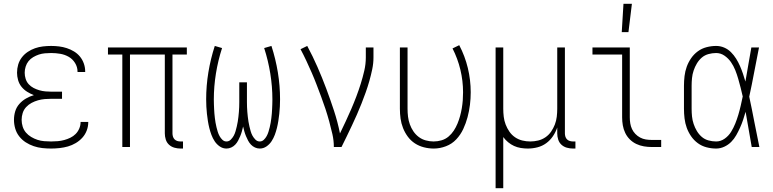

<svg xmlns="http://www.w3.org/2000/svg" viewBox="-20 -768 4040 1003"><path d="M247 8Q224 8 201 5.5Q178 3 156 -4.5Q134 -12 114.5 -24.5Q95 -37 80.5 -55.5Q66 -74 59.5 -96.5Q53 -119 53 -142Q53 -165 59.5 -186.5Q66 -208 81 -225Q96 -242 116 -253.5Q136 -265 157 -271Q139 -278 122 -288.5Q105 -299 92.5 -314.5Q80 -330 74.5 -349.5Q69 -369 69 -388Q69 -410 75 -430.5Q81 -451 94 -468Q107 -485 125 -497Q143 -509 163 -516Q183 -523 204.5 -525.5Q226 -528 247 -528Q268 -528 288.5 -525.5Q309 -523 329 -516.5Q349 -510 367 -499Q385 -488 398 -472Q411 -456 418 -436Q425 -416 425 -395V-392H385V-394Q385 -418 372 -439Q359 -460 338.5 -471.5Q318 -483 294.5 -487Q271 -491 247 -491Q231 -491 214.5 -489.5Q198 -488 183 -483Q168 -478 153.5 -469.5Q139 -461 129 -448.5Q119 -436 114 -420Q109 -404 109 -388Q109 -372 114 -356Q119 -340 130 -328Q141 -316 155.5 -308.5Q170 -301 185.5 -296.5Q201 -292 217.5 -290.5Q234 -289 250 -289H304V-252H250Q232 -252 214 -250.5Q196 -249 178.5 -244Q161 -239 145 -230.5Q129 -222 116.5 -208.5Q104 -195 98.5 -177.5Q93 -160 93 -142Q93 -124 98.5 -106.5Q104 -89 115.5 -75.5Q127 -62 143 -52.5Q159 -43 176 -37.5Q193 -32 211 -30.5Q229 -29 247 -29Q264 -29 281.5 -30.5Q299 -32 315.5 -36.5Q332 -41 347.5 -48.5Q363 -56 375 -68Q387 -80 394 -96.5Q401 -113 401 -130V-131H441V-129Q441 -107 433 -86Q425 -65 410 -48.5Q395 -32 375.5 -20.5Q356 -9 335 -3Q314 3 291.5 5.5Q269 8 247 8Z M923 8Q907 8 891 3.5Q875 -1 863 -12Q851 -23 846 -39Q841 -55 841 -71V-483H659V0H619V-483H544V-520H956V-483H881V-71Q881 -63 883.5 -54.5Q886 -46 892 -40Q898 -34 906 -31.5Q914 -29 923 -29H936V8Z M1163 8Q1144 8 1128 -3Q1112 -14 1101.5 -30Q1091 -46 1084.5 -63.5Q1078 -81 1073.5 -99Q1069 -117 1066 -136Q1063 -155 1061 -173.5Q1059 -192 1058 -211Q1057 -230 1057 -249Q1057 -320 1068.5 -390Q1080 -460 1102 -528L1140 -517Q1119 -452 1108 -384Q1097 -316 1097 -248Q1097 -236 1097.5 -223.5Q1098 -211 1098.5 -199Q1099 -187 1100 -175Q1101 -163 1102.5 -151Q1104 -139 1106 -127Q1108 -115 1111 -103Q1114 -91 1117.5 -79.5Q1121 -68 1127 -57Q1133 -46 1142 -37.5Q1151 -29 1163 -29Q1176 -29 1185.5 -38.5Q1195 -48 1201 -59Q1207 -70 1210.5 -82.5Q1214 -95 1217 -107.5Q1220 -120 1222 -132.5Q1224 -145 1225.5 -158Q1227 -171 1228 -183.5Q1229 -196 1229.5 -209Q1230 -222 1230 -234.5Q1230 -247 1230 -260V-338H1270V-260Q1270 -247 1270 -234.5Q1270 -222 1270.5 -209Q1271 -196 1272 -183.5Q1273 -171 1274.5 -158Q1276 -145 1278 -132.5Q1280 -120 1283 -107.5Q1286 -95 1289.5 -82.5Q1293 -70 1299 -59Q1305 -48 1314.5 -38.5Q1324 -29 1337 -29Q1349 -29 1358 -37.5Q1367 -46 1373 -57Q1379 -68 1382.5 -79.5Q1386 -91 1389 -103Q1392 -115 1394 -127Q1396 -139 1397.5 -151Q1399 -163 1400 -175Q1401 -187 1401.5 -199Q1402 -211 1402.5 -223.5Q1403 -236 1403 -248Q1403 -316 1392 -384Q1381 -452 1360 -517L1398 -528Q1420 -460 1431.5 -390Q1443 -320 1443 -249Q1443 -230 1442 -211Q1441 -192 1439 -173.5Q1437 -155 1434 -136Q1431 -117 1426.5 -99Q1422 -81 1415.5 -63.5Q1409 -46 1398.5 -30Q1388 -14 1372 -3Q1356 8 1337 8Q1324 8 1312 2.5Q1300 -3 1291 -12.5Q1282 -22 1276 -33.5Q1270 -45 1265 -57Q1260 -69 1256.5 -81.5Q1253 -94 1250 -107Q1247 -94 1243.5 -81.5Q1240 -69 1235 -57Q1230 -45 1224 -33.5Q1218 -22 1209 -12.5Q1200 -3 1188 2.5Q1176 8 1163 8Z M1724 0Q1724 -34 1716.5 -67Q1709 -100 1700 -133Q1691 -166 1680.5 -198Q1670 -230 1658 -262Q1646 -294 1634 -325.5Q1622 -357 1608.5 -388Q1595 -419 1580.5 -450Q1566 -481 1550 -511L1585 -528Q1614 -474 1638.5 -418Q1663 -362 1684.5 -304.5Q1706 -247 1725 -189Q1744 -131 1756 -71Q1771 -102 1786 -134Q1801 -166 1815 -198.5Q1829 -231 1841.5 -264Q1854 -297 1864.5 -330.5Q1875 -364 1883 -398.5Q1891 -433 1891 -468V-520H1931V-468Q1931 -437 1924.5 -406Q1918 -375 1909.5 -345Q1901 -315 1890.5 -285.5Q1880 -256 1868.5 -227Q1857 -198 1844.5 -169.5Q1832 -141 1818.5 -112.5Q1805 -84 1791.5 -56Q1778 -28 1764 0Z M2246 8Q2220 8 2194.5 1.5Q2169 -5 2147.5 -19Q2126 -33 2110.5 -54Q2095 -75 2085.5 -99Q2076 -123 2072.5 -148.5Q2069 -174 2069 -200V-520H2109V-200Q2109 -179 2111.5 -158.5Q2114 -138 2121 -118.5Q2128 -99 2139.5 -82Q2151 -65 2167.5 -52.5Q2184 -40 2204.5 -34.5Q2225 -29 2245 -29Q2266 -29 2286.5 -35Q2307 -41 2323 -54.5Q2339 -68 2350.5 -85.5Q2362 -103 2370 -122.5Q2378 -142 2383.5 -162Q2389 -182 2392.5 -203Q2396 -224 2397.5 -244.5Q2399 -265 2399 -286Q2399 -346 2385 -404Q2371 -462 2344 -515L2379 -532Q2409 -475 2424 -412.5Q2439 -350 2439 -286Q2439 -253 2435 -220.5Q2431 -188 2422.5 -156Q2414 -124 2400 -94Q2386 -64 2363.5 -40Q2341 -16 2309.5 -4Q2278 8 2246 8Z M2569 215V-520H2609V-200Q2609 -179 2611.5 -158Q2614 -137 2621.5 -117.5Q2629 -98 2641 -80.5Q2653 -63 2670.5 -51Q2688 -39 2708.5 -34Q2729 -29 2750 -29Q2771 -29 2791.5 -34Q2812 -39 2829.5 -51Q2847 -63 2859 -80.5Q2871 -98 2878.5 -117.5Q2886 -137 2888.5 -158Q2891 -179 2891 -200V-520H2931V-71Q2931 -63 2933.5 -54.5Q2936 -46 2942 -40Q2948 -34 2956.5 -31.5Q2965 -29 2973 -29H2986V8H2973Q2957 8 2941 3.5Q2925 -1 2913 -12Q2901 -23 2896 -39Q2891 -55 2891 -71V-102Q2883 -78 2868.5 -56.5Q2854 -35 2833.5 -20Q2813 -5 2788 1.5Q2763 8 2737 8Q2719 8 2700.5 5Q2682 2 2665.5 -5.5Q2649 -13 2634.5 -25Q2620 -37 2609 -52V215Z M3385 0Q3364 0 3343.5 -3.5Q3323 -7 3304 -16Q3285 -25 3270 -40Q3255 -55 3246 -74Q3237 -93 3233.5 -113.5Q3230 -134 3230 -155V-483H3075V-520H3270V-155Q3270 -139 3272.5 -123.5Q3275 -108 3281.5 -94Q3288 -80 3299 -68.5Q3310 -57 3324 -49.5Q3338 -42 3353.5 -39.5Q3369 -37 3385 -37H3434V0ZM3228 -600 3237 -748H3281L3263 -600Z M3721 8Q3696 8 3671 1.5Q3646 -5 3625.5 -20Q3605 -35 3590.5 -56Q3576 -77 3567.5 -100.5Q3559 -124 3556 -149.5Q3553 -175 3553 -200V-320Q3553 -345 3556 -370.5Q3559 -396 3567.5 -419.5Q3576 -443 3590.5 -464Q3605 -485 3625.5 -500Q3646 -515 3671 -521.5Q3696 -528 3721 -528Q3743 -528 3763 -519.5Q3783 -511 3798.5 -495.5Q3814 -480 3825.5 -461.5Q3837 -443 3845.5 -423.5Q3854 -404 3861 -383.5Q3868 -363 3874 -342Q3882 -387 3889.5 -431.5Q3897 -476 3905 -520H3945Q3932 -456 3920 -391.5Q3908 -327 3894 -263Q3908 -198 3920.5 -132Q3933 -66 3947 0H3907Q3899 -46 3891 -92Q3883 -138 3875 -184Q3869 -163 3862 -142Q3855 -121 3846 -101Q3837 -81 3826 -61.5Q3815 -42 3799.5 -26.5Q3784 -11 3763.5 -1.5Q3743 8 3721 8ZM3721 -29Q3745 -29 3765.5 -43.5Q3786 -58 3799 -79Q3812 -100 3821 -122.5Q3830 -145 3837 -168.5Q3844 -192 3849.5 -216Q3855 -240 3860 -264Q3855 -287 3849 -310Q3843 -333 3836.5 -356Q3830 -379 3821 -401.5Q3812 -424 3798.5 -443.5Q3785 -463 3765 -477Q3745 -491 3721 -491Q3701 -491 3681 -485.5Q3661 -480 3646 -467Q3631 -454 3620.5 -436.5Q3610 -419 3603.5 -399.5Q3597 -380 3595 -360Q3593 -340 3593 -320V-200Q3593 -180 3595 -160Q3597 -140 3603.5 -120.5Q3610 -101 3620.5 -83.5Q3631 -66 3646 -53Q3661 -40 3681 -34.5Q3701 -29 3721 -29Z"/></svg>

Font: Iosevka Curly Extralight
Style: Regular
Weight: 200
Monospace: yes
Designer: Belleve Invis
Foundry: Belleve Invis
Version: Version 22.1.2; ttfautohint (v1.8.4)